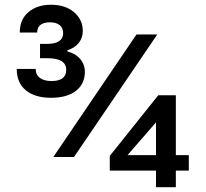

<svg xmlns="http://www.w3.org/2000/svg" viewBox="-20 -756 864 805"><path d="M634.1 -105.7H514.9L634.1 -243.1ZM634.1 -40.8V28.8H717.2V-40.8H771.6V-105.7H717.2V-356.6H643.5L440.3 -102.3V-40.8ZM194 -736.1Q135.8 -736.1 99.4 -705.3Q62.9 -674.5 62.9 -619.7H135.9Q135.9 -640.8 149.7 -651.7Q163.6 -662.5 189.3 -662.5Q215.6 -662.5 230.1 -650.7Q244.7 -638.8 244.7 -617Q244.7 -595.1 228 -583.6Q211.4 -572.1 179.1 -572.1H147.8V-511.9H179.1Q257.6 -511.9 257.6 -463.1Q257.6 -416.2 195.9 -416.2Q165.1 -416.2 147.4 -429.3Q129.6 -442.4 129.6 -467H50.2Q50.2 -408.8 88.4 -377.4Q126.7 -346 194.2 -346Q260.8 -346 298.3 -375.1Q335.8 -404.2 335.8 -454.9Q335.8 -485.6 316.1 -508.7Q296.5 -531.8 262.8 -540.2V-545.6Q292.8 -554.4 309.9 -575.7Q327.1 -597 327.1 -626.1Q327.1 -673.7 290.4 -704.9Q253.7 -736.1 194 -736.1ZM290.3 -97.7 639.3 -611.4H552.2L203.5 -97.7Z"/></svg>

Font: Estedad VF
Style: Regular
Weight: 100
Designer: Amin Abedi
Version: Version 7.3